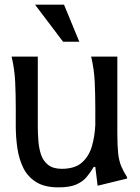

<svg xmlns="http://www.w3.org/2000/svg" viewBox="-20 -795 603 828"><path d="M143 -252Q143 -221 145.5 -188Q148 -155 157 -128Q166 -101 187.5 -84Q209 -67 246 -67Q304 -67 334.5 -95Q365 -123 377 -166.5Q389 -210 391 -256V-329Q391 -385 388.5 -441Q386 -497 373 -551H486V-221Q486 -167 489.5 -134.5Q493 -102 502.5 -79Q512 -56 528 -31V-25L401 6L391 -75H384Q370 -51 353 -31Q336 -11 308 1Q280 13 232 13Q173 13 136.5 -9.5Q100 -32 81 -70Q62 -108 55 -155.5Q48 -203 48 -252V-329Q48 -385 45.5 -441Q43 -497 30 -551H143ZM252 -615 131 -775H256L322 -615Z"/></svg>

Font: Faculty Glyphic
Style: Regular
Weight: 400
Designer: Koto Studio, Dylan Young
Foundry: Koto Studio
Version: Version 1.004; ttfautohint (v1.8.4.7-5d5b)